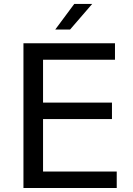

<svg xmlns="http://www.w3.org/2000/svg" viewBox="-20 -947 672 967"><path d="M98.1 -729H559.1V-646H196.8V-430.2H543.9V-347.2H196.8V-83H567.9V0H98.1ZM354 -927.2H444.3L333 -798.3H258.3Z"/></svg>

Font: Pangururan
Style: Regular
Weight: 400
Designer: Uli Kozok
Foundry: Michael Everson and Uli Kozok
Version: Version 1.005